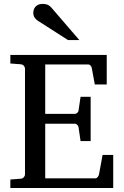

<svg xmlns="http://www.w3.org/2000/svg" viewBox="-20 -948 623 968"><path d="M32.2 0V-43L84 -46.9Q94.7 -47.9 100.3 -54.7Q106 -61.5 106 -68.8V-602.1Q106 -609.4 100.3 -616.2Q94.7 -623 84 -624L32.2 -627.9V-670.9H518.1V-522H458L442.9 -604Q441.9 -611.3 436.8 -617.2Q431.6 -623 424.8 -623H208V-374H357.9Q364.7 -374 370.4 -379.9Q376 -385.7 376 -391.1L386.2 -460H437V-236.8H386.2L376 -306.2Q376 -311.5 370.1 -317.9Q364.3 -324.2 357.9 -324.2H208V-48.8H460.9Q467.3 -48.8 472.7 -55.7Q478 -62.5 479 -67.9L497.1 -167H550.8V0ZM322.8 -746.1 170.9 -843.3Q160.2 -850.1 154.1 -859.9Q147.9 -869.6 147.9 -883.3Q147.9 -891.1 150.4 -899.2Q152.8 -907.2 158.2 -913.6Q163.6 -919.9 172.4 -924.1Q181.2 -928.2 193.8 -928.2Q204.6 -928.2 211.9 -926.5Q219.2 -924.8 225.1 -921.4Q231 -918 235.8 -912.8Q240.7 -907.7 246.1 -901.4L379.9 -746.1Z"/></svg>

Font: Charis SIL Viet
Style: Regular
Weight: 400
Foundry: SIL International
Version: Version 5.000